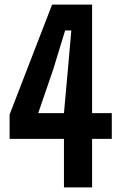

<svg xmlns="http://www.w3.org/2000/svg" viewBox="-20 -820 533 840"><path d="M259.8 0V-212.4H22V-318.9L208 -800H382.9V-324.9H469.1V-212.4H382.9V0ZM147.2 -324.9H259.8L277.2 -517.2L292 -686.6H264.9L213.1 -517.2Z"/></svg>

Font: Big Shoulders Thin
Style: Regular
Weight: 100
Version: Version 2.002